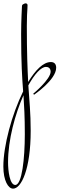

<svg xmlns="http://www.w3.org/2000/svg" viewBox="-116 -558 375 1145"><path d="M67 222C67 111 59 48 53 -49C90 -116 129 -159 158 -159C183 -159 186 -139 186 -131C186 -85 82 1 82 1L87 7C87 7 219 -82 219 -154C219 -179 205 -188 187 -188C142 -188 95 -140 52 -69C48 -146 44 -245 44 -403C44 -509 53 -530 45 -535C43 -537 40 -538 37 -538C31 -538 25 -534 21 -532C16 -529 15 -525 15 -521C15 -517 10 -439 10 -354C10 -180 16 -94 22 -13C-45 123 -96 311 -96 435C-96 519 -67 567 -38 567C11 567 67 451 67 222ZM32 242C32 388 15 545 -25 545C-58 545 -68 461 -68 410C-68 275 -26 123 24 10C28 73 32 137 32 242Z"/></svg>

Font: Stalemate
Style: Regular
Weight: 400
Designer: Astigmatic (AOETI)
Foundry: Astigmatic (AOETI)
Version: Version 001.000